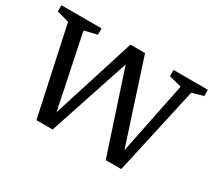

<svg xmlns="http://www.w3.org/2000/svg" viewBox="-131 -949 1337 1201"><g transform="rotate(30 537.5 -348.5)"><path d="M548.5 -602 348.5 2.5H231.5L95 -629.5L7.5 -653V-698H297.5V-653L206 -630L323.5 -65H303.5L504.5 -700.5H610L822.5 -47.5L788.5 -43L908 -630L817 -653V-698H1065.5V-653L984 -630L844 2.5H732L534.5 -597.5Z"/></g></svg>

Font: Newsreader 9pt
Style: Regular
Weight: 400
Designer: Hugues Gentile
Foundry: Production Type
Version: Version 1.003